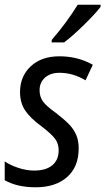

<svg xmlns="http://www.w3.org/2000/svg" viewBox="-23 -785 447 815"><path d="M-3 -20V-100Q20 -84 54.5 -72.5Q89 -61 122 -61Q172 -61 199 -83.5Q226 -106 226 -147Q226 -175 211 -195.5Q196 -216 153 -249Q105 -284 83.5 -316.5Q62 -349 62 -394Q62 -461 107.5 -503.5Q153 -546 229 -546Q308 -546 371 -510L340 -444Q287 -476 230 -476Q191 -476 168 -455.5Q145 -435 145 -402Q145 -375 159 -355Q173 -335 214 -306Q250 -278 269.5 -258Q289 -238 300 -213.5Q311 -189 311 -155Q311 -77 262 -33.5Q213 10 128 10Q50 10 -3 -20ZM197 -616Q260 -689 307 -765H404V-756Q383 -728 333 -679Q283 -630 249 -605H196Z"/></svg>

Font: Noto Sans UI Narrow
Style: Italic
Weight: 400
Width: 4
Italic angle: -12°
Designer: Monotype Design Team
Foundry: Monotype Imaging Inc.
Version: Version 1.001